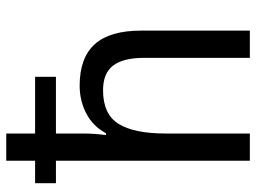

<svg xmlns="http://www.w3.org/2000/svg" viewBox="-120 -680 800 599"><g transform="rotate(-90 279.5 -380.0)"><path d="M163 -760V-670H340V-605H163V-521Q163 -484 158 -449H164Q185 -489 225 -510Q265 -531 312 -531Q399 -531 441.5 -484Q484 -437 484 -339V0H399V-330Q399 -395 375 -426.5Q351 -458 298 -458Q223 -458 193 -409.5Q163 -361 163 -263V0H78V-605H8V-670H78V-760Z"/></g></svg>

Font: Noto Sans Myanmar SemiCondensed
Style: Regular
Weight: 400
Width: 4
Designer: Monotype Design Team
Foundry: Monotype Imaging Inc.
Version: Version 2.107; ttfautohint (v1.8.4.7-5d5b)